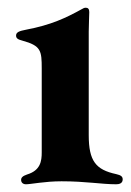

<svg xmlns="http://www.w3.org/2000/svg" viewBox="-20 -474 343 502"><path d="M47.9 7.8C60.7 7.8 96.9 0 141 0C204.5 0 245.4 7.8 283.7 7.8C290.8 7.8 300.8 6 300.8 -5C300.8 -12.4 296.2 -16 283.7 -18.8C230.8 -30.2 212 -52.6 212 -120.7V-391.3C212 -409.8 213.4 -431.8 213.4 -442.5C213.4 -450.3 210.2 -453.8 204.5 -453.8C200.6 -453.8 198.2 -452.8 193.5 -449.9C151.6 -426.8 113.3 -408.7 47.9 -396.3C31.6 -393.1 22 -390.3 22 -381C22 -373.6 27.3 -370.7 38 -367.9C87.4 -354.4 89.1 -341.6 89.1 -294.7V-75.3C89.1 -52.9 85.9 -28.4 50.8 -17.8C39.1 -13.8 35.2 -9.6 35.2 -3.6C35.2 3.6 40.5 7.8 47.9 7.8Z"/></svg>

Font: Margiela Serif Semibold
Style: Regular
Weight: 600
Designer: Andreas Faust, Stefan Endress
Version: Version 1.002;FEAKit 1.0